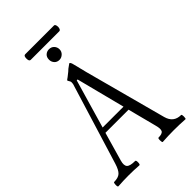

<svg xmlns="http://www.w3.org/2000/svg" viewBox="-266 -980 1074 1074"><g transform="rotate(-45 271.0 -442.5)"><path d="M156 -844Q144 -844 144 -866Q144 -888 156 -888H384Q391 -888 394 -877Q397 -866 393.5 -855Q390 -844 382 -844ZM270 -730Q251 -730 240 -742.5Q229 -755 229 -772Q229 -792 241 -803Q253 -814 270 -814Q289 -814 300.5 -801.5Q312 -789 312 -772Q312 -754 299 -742Q286 -730 270 -730ZM3 3Q-3 3 -2.5 -14Q-2 -31 3 -31Q36 -31 52 -45.5Q68 -60 80 -99L228 -581Q228 -583 228.5 -587.5Q229 -592 229 -595Q229 -600 224 -607.5Q219 -615 219 -618Q219 -620 234 -630Q264 -653 270 -660L295 -678Q303 -678 308 -655L328 -575L458 -90Q474 -31 533 -31Q538 -31 538 -14Q538 3 533 3Q490 0 443 0Q399 0 354 3Q349 3 349 -14Q349 -31 354 -31Q385 -31 392 -44.5Q399 -58 390 -90L346 -260H163L114 -89Q105 -57 117 -44Q129 -31 169 -31Q176 -31 175.5 -14Q175 3 169 3Q127 0 86 0Q45 0 3 3ZM173 -292H338L264 -581H257Z"/></g></svg>

Font: Junicode Cond Light
Style: Regular
Weight: 300
Width: 3
Designer: Peter S. Baker
Version: Version 2.201